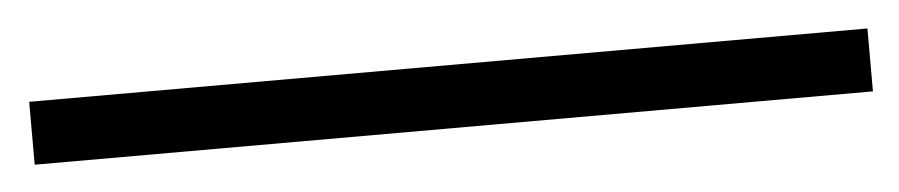

<svg xmlns="http://www.w3.org/2000/svg" viewBox="-25 24 698 149"><g transform="rotate(-5 324.5 98.5)"><path d="M-1.5 123.5V74.5H651.5V123.5Z"/></g></svg>

Font: Trispace ExtraLight
Style: Regular
Weight: 200
Designer: Tyler Finck
Foundry: Etcetera Type Company
Version: Version 1.210; ttfautohint (v1.8.3)